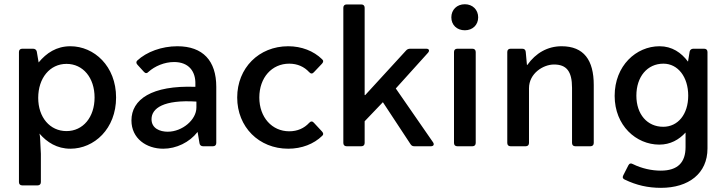

<svg xmlns="http://www.w3.org/2000/svg" viewBox="-20 -697 3461 915"><path d="M315.4 -476.6C249 -476.6 201.2 -444.3 164.1 -399.4L155.3 -451.2C153.3 -460 146.5 -464.8 137.7 -464.8H85.9C76.2 -464.8 70.3 -459 70.3 -449.2V170.9C70.3 180.7 76.2 186.5 85.9 186.5H159.2C168.9 186.5 174.8 180.7 174.8 170.9V36.1L170.9 -42C170.9 -48.8 168.9 -53.7 168 -60.5C204.1 -18.6 252 11.7 315.4 11.7C428.7 11.7 533.2 -83 533.2 -232.4C533.2 -381.8 428.7 -476.6 315.4 -476.6ZM296.9 -72.3C217.8 -72.3 162.1 -137.7 162.1 -230.5C162.1 -325.2 217.8 -392.6 296.9 -392.6C376 -392.6 430.7 -326.2 430.7 -232.4C430.7 -138.7 376 -72.3 296.9 -72.3Z M825.2 -476.6C751 -476.6 678.7 -450.2 633.8 -408.2C627.9 -402.3 628.9 -394.5 635.7 -387.7L666 -354.5C672.9 -346.7 680.7 -346.7 687.5 -354.5C717.8 -381.8 763.7 -401.4 809.6 -401.4C879.9 -401.4 913.1 -356.4 911.1 -294.9V-283.2C702.1 -291 606.4 -222.7 606.4 -123C606.4 -37.1 677.7 11.7 757.8 11.7C820.3 11.7 882.8 -18.6 920.9 -67.4H921.9L930.7 -14.6C931.6 -5.9 938.5 0 947.3 0H995.1C1004.9 0 1010.7 -5.9 1010.7 -15.6V-283.2C1010.7 -407.2 947.3 -476.6 825.2 -476.6ZM779.3 -69.3C742.2 -69.3 702.1 -85 702.1 -128.9C702.1 -181.6 760.7 -222.7 916 -212.9V-184.6C916 -126 848.6 -69.3 779.3 -69.3Z M1353.5 11.7C1418 11.7 1475.6 -10.7 1515.6 -49.8C1522.5 -55.7 1521.5 -62.5 1514.6 -70.3L1475.6 -112.3C1468.8 -120.1 1460.9 -120.1 1453.1 -111.3C1429.7 -85.9 1397.5 -71.3 1358.4 -71.3C1276.4 -71.3 1215.8 -137.7 1215.8 -232.4C1215.8 -327.1 1275.4 -393.6 1358.4 -393.6C1397.5 -393.6 1429.7 -378.9 1453.1 -353.5C1460.9 -344.7 1468.8 -344.7 1475.6 -352.5L1514.6 -393.6C1521.5 -401.4 1522.5 -408.2 1514.6 -415C1474.6 -454.1 1417 -476.6 1353.5 -476.6C1213.9 -476.6 1110.4 -373 1110.4 -232.4C1110.4 -91.8 1213.9 11.7 1353.5 11.7Z M2043.9 -18.6 1866.2 -275.4 2019.5 -445.3C2028.3 -455.1 2025.4 -464.8 2011.7 -464.8H1934.6C1926.8 -464.8 1919.9 -461.9 1915 -456.1L1720.7 -244.1H1717.8V-660.2C1717.8 -669.9 1711.9 -675.8 1702.1 -675.8H1631.8C1622.1 -675.8 1616.2 -669.9 1616.2 -660.2V-15.6C1616.2 -5.9 1622.1 0 1631.8 0H1702.1C1711.9 0 1717.8 -5.9 1717.8 -15.6V-119.1L1804.7 -210L1936.5 -9.8C1941.4 -2 1947.3 0 1955.1 0H2033.2C2045.9 0 2050.8 -7.8 2043.9 -18.6Z M2195.3 -552.7C2232.4 -552.7 2258.8 -578.1 2258.8 -614.3C2258.8 -650.4 2232.4 -676.8 2195.3 -676.8C2157.2 -676.8 2130.9 -650.4 2130.9 -614.3C2130.9 -578.1 2157.2 -552.7 2195.3 -552.7ZM2143.6 -449.2V-15.6C2143.6 -5.9 2149.4 0 2159.2 0H2231.4C2241.2 0 2247.1 -5.9 2247.1 -15.6V-449.2C2247.1 -459 2241.2 -464.8 2231.4 -464.8H2159.2C2149.4 -464.8 2143.6 -459 2143.6 -449.2Z M2656.2 -476.6C2589.8 -476.6 2533.2 -444.3 2493.2 -387.7H2491.2L2485.4 -450.2C2484.4 -460 2478.5 -464.8 2468.8 -464.8H2413.1C2403.3 -464.8 2397.5 -459 2397.5 -449.2V-15.6C2397.5 -5.9 2403.3 0 2413.1 0H2485.4C2495.1 0 2501 -5.9 2501 -15.6V-276.4C2501 -347.7 2569.3 -389.6 2620.1 -389.6C2679.7 -389.6 2706.1 -357.4 2706.1 -278.3V-15.6C2706.1 -5.9 2711.9 0 2721.7 0H2793.9C2803.7 0 2809.6 -5.9 2809.6 -15.6V-292C2809.6 -410.2 2762.7 -476.6 2656.2 -476.6Z M3266.6 -451.2 3258.8 -403.3C3226.6 -446.3 3182.6 -476.6 3123 -476.6C3011.7 -476.6 2909.2 -383.8 2909.2 -240.2C2909.2 -98.6 3011.7 -7.8 3122.1 -7.8C3174.8 -7.8 3215.8 -31.2 3247.1 -65.4V3.9C3247.1 76.2 3210.9 116.2 3128.9 116.2C3086.9 116.2 3039.1 106.4 2996.1 85C2987.3 80.1 2979.5 81.1 2974.6 90.8L2950.2 138.7C2945.3 148.4 2948.2 155.3 2958 159.2C3012.7 185.5 3067.4 198.2 3129.9 198.2C3261.7 198.2 3351.6 129.9 3351.6 10.7V-449.2C3351.6 -459 3345.7 -464.8 3335.9 -464.8H3284.2C3275.4 -464.8 3268.6 -460 3266.6 -451.2ZM3140.6 -92.8C3064.5 -92.8 3012.7 -152.3 3012.7 -241.2C3012.7 -331.1 3064.5 -393.6 3141.6 -393.6C3210.9 -393.6 3259.8 -330.1 3259.8 -241.2C3259.8 -152.3 3210.9 -92.8 3140.6 -92.8Z"/></svg>

Font: Ed Sans Neue Medium
Style: Regular
Weight: 500
Designer: Stephen Hutchings
Version: Version 1.004;PS 001.004;hotconv 1.0.88;makeotf.lib2.5.64775